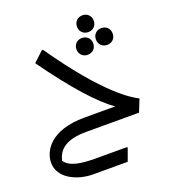

<svg xmlns="http://www.w3.org/2000/svg" viewBox="-163 -788 1026 1162"><g transform="rotate(-20 350.0 -207.5)"><path d="M503 -563C534 -563 557 -585 557 -617C557 -649 534 -671 503 -671C472 -671 449 -649 449 -617C449 -585 472 -563 503 -563ZM530 -505C530 -473 553 -451 584 -451C615 -451 638 -473 638 -505C638 -537 615 -559 584 -559C553 -559 530 -537 530 -505ZM284 0H624L656 -80C616 -100 467 -182 208 -556H200L136 -496C284 -289 411 -146 502 -85H304C81 -85 20 30 20 104C20 202 131 256 236 256H458L486 179V171H288C187 171 118 160 87 115C102 45 155 0 284 0ZM453 -435C484 -435 507 -457 507 -489C507 -521 484 -543 453 -543C422 -543 399 -521 399 -489C399 -457 422 -435 453 -435ZM73 84 75 90C74 88 74 86 73 84Z"/></g></svg>

Font: Kufam Arabic Latin Roman Normal
Style: Regular
Weight: 400
Designer: Wael Morcos & Artur Schmal
Version: Version 1.200;PS 001.200;hotconv 1.0.88;makeotf.lib2.5.64775